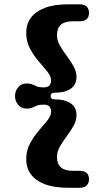

<svg xmlns="http://www.w3.org/2000/svg" viewBox="-20 -760 456 908"><path d="M219.5 -306Q219.5 -290.1 238.6 -290.1Q286.7 -290.1 314.2 -271.5Q341.8 -252.8 341.8 -215.5Q341.8 -189.8 327.8 -164.9Q313.9 -140 295.6 -115.7Q277.3 -91.4 263.3 -67Q249.4 -42.6 249.4 -18.3Q249.4 14.7 267.9 31.3Q286.5 47.9 324.5 47.9H356.6Q401 47.9 401 88.2Q401 105 390.3 116.6Q379.6 128.1 356.6 128.1H304Q236.3 128.1 191.9 111.2Q147.5 94.2 125.7 63.8Q104 33.4 104 -6.1Q104 -48.2 121.8 -81.4Q139.6 -114.6 162.8 -141.2Q185.9 -167.8 203.7 -189.9Q221.5 -212.1 221.5 -232.4Q221.5 -248.5 212.9 -256.9Q204.3 -265.2 185.9 -265.2Q166.8 -265.2 155.1 -260.6Q143.3 -256 132.6 -251.2Q121.8 -246.3 106.2 -246.3Q80.4 -246.3 65.7 -264.4Q51 -282.5 51 -306Q51 -329.1 65.7 -347.1Q80.4 -365.2 106.2 -365.2Q121.8 -365.2 132.6 -360.6Q143.3 -356 155.1 -351.3Q166.8 -346.7 185.9 -346.7Q204.3 -346.7 212.9 -354.9Q221.5 -363.1 221.5 -379.2Q221.5 -399.5 203.7 -421.6Q185.9 -443.7 162.8 -470.3Q139.6 -496.8 121.8 -530.1Q104 -563.3 104 -605.4Q104 -645.3 125.7 -675.5Q147.5 -705.7 191.9 -722.7Q236.3 -739.6 304 -739.6H356.6Q379.6 -739.6 390.3 -728.3Q401 -716.9 401 -699.6Q401 -659.4 356.6 -659.4H324.5Q286.5 -659.4 267.9 -643.2Q249.4 -627 249.4 -593.6Q249.4 -568.9 263.3 -544.5Q277.3 -520.1 295.6 -495.8Q313.9 -471.5 327.8 -446.6Q341.8 -421.7 341.8 -396.5Q341.8 -359.2 314.2 -340.3Q286.7 -321.5 238.6 -321.5Q219.5 -321.5 219.5 -306Z"/></svg>

Font: Fraunces SuperSoft 9pt
Style: Regular
Weight: 900
Version: Version 1.000;[b76b70a41]